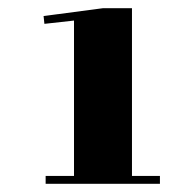

<svg xmlns="http://www.w3.org/2000/svg" viewBox="-20 -841 465 467"><path d="M160 -413C160 -413 91 -413 91 -413C91 -413 91 -394 91 -394C91 -394 369 -394 369 -394C369 -394 369 -413 369 -413C369 -413 301 -413 301 -413C301 -413 301 -821 301 -821C301 -821 230 -821 230 -821C230 -821 86 -802 86 -802C86 -802 88 -783 88 -783C88 -783 160 -791 160 -791C160 -791 160 -413 160 -413Z"/></svg>

Font: Abril Fatface Utterance
Style: Regular
Weight: 500
Designer: Veronika Burian, Jos Scaglione
Foundry: TypeTogether
Version: ""